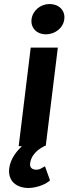

<svg xmlns="http://www.w3.org/2000/svg" viewBox="-20 -728 341 956"><path d="M26 110C18 174 63 208 122 208C152 208 196 196 222 176L229 170L204 100L193 106C180 114 172 117 161 117C141 117 127 107 130 85C134 54 155 22 202 -1L208 -3L268 -491H133L73 0H89C63 25 32 62 26 110ZM227 -708C183 -708 143 -677 137 -632C132 -588 164 -557 208 -557C253 -557 295 -588 300 -632C306 -677 272 -708 227 -708Z"/></svg>

Font: Falling Sky
Style: SeBdObl
Weight: 600
Designer: Paul D. Hunt
Foundry: Adobe Systems Incorporated
Version: Version 1.02